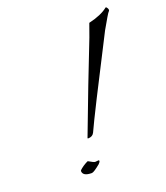

<svg xmlns="http://www.w3.org/2000/svg" viewBox="-112 -653 639 738"><g transform="rotate(-20 207.0 -284.0)"><path d="M138 6Q101 6 101 -16Q101 -18 109 -24.5Q117 -31 127.5 -37Q138 -43 139 -42Q159 -30 165 -30Q171 -30 176 -31Q181 -32 181 -28Q181 -24 174 -17Q146 6 138 6ZM195 -138Q188 -124 170 -124Q168 -124 168 -126Q243 -325 307 -487Q325 -537 326 -540Q378 -552 405 -574Q405 -574 406.5 -574Q408 -574 411 -569.5Q414 -565 414 -561Q414 -557 410.5 -554.5Q407 -552 373 -492Q223 -200 195 -138Z"/></g></svg>

Font: Italianno
Style: Regular
Weight: 400
Designer: Robert E. Leuschke
Foundry: Robert E. Leuschke
Version: Version 1.003